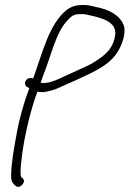

<svg xmlns="http://www.w3.org/2000/svg" viewBox="-20 -543 513 760"><path d="M84 -201 96 -194C75 -138 57 -76 46 -14C35 46 25 101 24 150C23 174 30 183 42 193C58 207 86 177 70 163L64 158C59 145 62 119 64 99C71 26 91 -67 116 -146L128 -180H130C142 -177 156 -178 172 -182C188 -185 206 -192 225 -201C242 -209 260 -216 277 -224C336 -252 405 -278 442 -332C464 -364 481 -415 469 -445C452 -485 410 -506 357 -516C339 -520 324 -525 302 -523C279 -523 258 -515 243 -503C173 -446 148 -332 111 -232C107 -235 102 -235 97 -234C78 -230 75 -209 84 -201ZM141 -216C147 -233 153 -251 160 -268C185 -335 203 -412 243 -458C259 -475 268 -487 294 -487C313 -489 326 -484 342 -481C385 -471 442 -456 436 -405C429 -351 395 -324 360 -302C333 -283 299 -271 268 -256C251 -248 234 -241 216 -232C193 -222 169 -212 144 -215C143 -215 142 -215 141 -216Z"/></svg>

Font: Stray Cat
Style: Obl
Weight: 400
Version: Version 1.0